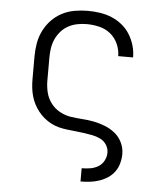

<svg xmlns="http://www.w3.org/2000/svg" viewBox="-53 -574 706 836"><g transform="rotate(5 300.0 -156.5)"><path d="M330 215V157H331Q349 157 367.5 154Q386 151 402 141.5Q418 132 427 115Q436 98 436 80Q436 61 425.5 45Q415 29 398 21Q381 13 363 9.5Q345 6 326.5 3.5Q308 1 289.5 -1Q271 -3 253 -5Q235 -7 217 -11.5Q199 -16 182.5 -24.5Q166 -33 151.5 -45Q137 -57 125.5 -71.5Q114 -86 105.5 -102.5Q97 -119 92 -137Q87 -155 85 -173.5Q83 -192 83 -210V-310Q83 -339 88 -368Q93 -397 106 -423Q119 -449 139 -470Q159 -491 185 -504.5Q211 -518 240 -523Q269 -528 298 -528Q324 -528 350.5 -524Q377 -520 401.5 -510Q426 -500 447 -483Q468 -466 482 -443.5Q496 -421 503.5 -395.5Q511 -370 511 -343Q511 -343 511 -343Q511 -343 511 -343H446Q446 -343 446 -343Q446 -343 446 -343Q446 -370 434.5 -396Q423 -422 401.5 -439.5Q380 -457 352.5 -463.5Q325 -470 298 -470Q277 -470 256.5 -466Q236 -462 217.5 -452Q199 -442 185 -426Q171 -410 162.5 -391Q154 -372 151 -351.5Q148 -331 148 -310V-210Q148 -184 154 -159Q160 -134 175.5 -113Q191 -92 214 -79Q237 -66 262.5 -62Q288 -58 313.5 -56.5Q339 -55 364.5 -50Q390 -45 414 -35.5Q438 -26 458 -10Q478 6 489.5 30Q501 54 501 80Q501 100 495.5 120.5Q490 141 478 157.5Q466 174 448.5 185.5Q431 197 411.5 203.5Q392 210 371.5 212.5Q351 215 331 215Z"/></g></svg>

Font: Iosevka Aile Custom Light
Style: Regular
Weight: 300
Designer: Belleve Invis
Foundry: Belleve Invis
Version: Version 17.0.2; ttfautohint (v1.8.3)